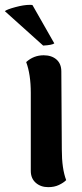

<svg xmlns="http://www.w3.org/2000/svg" viewBox="-54 -758 340 792"><path d="M219 -15Q208 -4 189 5Q170 14 145 14Q114 14 93.5 -4Q73 -22 73 -53V-375Q73 -451 54 -502Q85 -530 126 -530Q159 -530 179 -512.5Q199 -495 199 -463L201 -141Q201 -62 219 -15ZM69 -738Q77 -738 80 -737L170 -579Q161 -572 124 -570L-34 -712Q-26 -719 9 -728.5Q44 -738 69 -738Z"/></svg>

Font: Arima Madurai Black
Style: Regular
Weight: 900
Designer: Joana Correia and Natanael Gama
Foundry: NDISCOVER
Version: Version 1.020